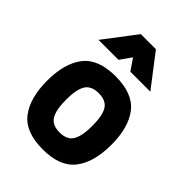

<svg xmlns="http://www.w3.org/2000/svg" viewBox="-221 -856 972 972"><g transform="rotate(45 265.0 -370.0)"><path d="M88 -442.5Q141 -511 265 -511Q389 -511 442 -442.5Q495 -374 495 -250Q495 -126 442 -57Q389 12 265 12Q141 12 88 -57Q35 -126 35 -250Q35 -374 88 -442.5ZM191.5 -143Q212 -109 265 -109Q318 -109 338.5 -143Q359 -177 359 -250Q359 -323 338.5 -356.5Q318 -390 265 -390Q212 -390 191.5 -356.5Q171 -323 171 -250Q171 -177 191.5 -143ZM73 -580 204 -752H312L444 -580H301L259 -641L216 -580Z"/></g></svg>

Font: TitilliumText22L Xb
Style: Bold
Weight: 400
Designer: Campivisivi
Foundry: Campivisivi
Version: 1.000